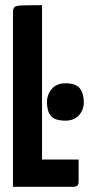

<svg xmlns="http://www.w3.org/2000/svg" viewBox="-20 -720 365 740"><path d="M30 0V-672Q30 -686 35 -692Q40 -698 63.5 -699Q87 -700 142 -700V-105H283V-20Q283 -8 277.5 -4Q272 0 263 0ZM232 -255Q191 -255 176 -273.5Q161 -292 161 -326Q161 -355 179.5 -377Q198 -399 232 -399Q273 -399 288 -379Q303 -359 303 -326Q303 -297 284.5 -276Q266 -255 232 -255Z"/></svg>

Font: Yanone Kaffeesatz ExtraLight
Style: Bold
Weight: 700
Version: Version 2.003